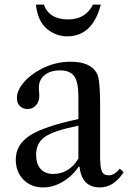

<svg xmlns="http://www.w3.org/2000/svg" viewBox="-20 -810 565 840"><path d="M169 10Q116 10 82.5 -24Q49 -58 49 -112Q49 -177 110.5 -217Q172 -257 323 -289V-387Q323 -450 305 -476Q287 -502 243 -502Q200 -502 175 -481.5Q150 -461 150 -426Q150 -420 151 -408Q152 -396 152 -391Q152 -366 137.5 -349.5Q123 -333 100 -333Q80 -333 67 -346Q54 -359 54 -381Q54 -414 83.5 -449Q113 -484 162 -509Q222 -540 289 -540Q378 -540 405 -487Q418 -460 418 -356V-127Q418 -78 425.5 -60.5Q433 -43 455 -43Q481 -43 504 -72L521 -57Q478 10 417 10Q338 10 328 -80L325 -82Q296 -39 254 -14.5Q212 10 169 10ZM213 -49Q282 -49 323 -116V-260Q217 -239 177.5 -212Q138 -185 138 -133Q138 -93 157.5 -71Q177 -49 213 -49ZM137 -790H172Q195 -725 278 -725Q354 -725 387 -790H421Q385 -651 274 -651Q224 -651 184.5 -684.5Q145 -718 137 -790Z"/></svg>

Font: Libre Caslon Text
Style: Regular
Weight: 400
Designer: Pablo Impallari, Rodrigo Fuenzalida
Foundry: Pablo Impallari, Rodrigo Fuenzalida
Version: Version 1.002